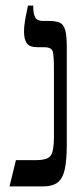

<svg xmlns="http://www.w3.org/2000/svg" viewBox="-20 -667 301 687"><path d="M14 0 37 -94H108Q151 -94 162 -111Q173 -128 173 -176V-420Q173 -466 169 -482Q165 -498 138 -498H115Q86 -498 76 -512Q66 -526 66 -553Q66 -575 70.5 -599.5Q75 -624 80 -647H99V-641Q99 -618 106 -605Q113 -592 134 -592H156Q181 -592 194.5 -585.5Q208 -579 213.5 -558.5Q219 -538 219 -498V-152Q219 -93 211.5 -60Q204 -27 185.5 -13.5Q167 0 134 0Z"/></svg>

Font: Noto Serif Hebrew ExtraCondensed Medium
Style: Regular
Weight: 500
Width: 2
Designer: Monotype Design Team
Foundry: Monotype Imaging Inc.
Version: Version 2.004; ttfautohint (v1.8.4.7-5d5b)